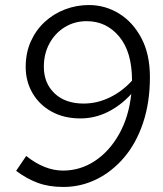

<svg xmlns="http://www.w3.org/2000/svg" viewBox="-20 -731 648 762"><path d="M333 -711Q397 -711 452 -677.5Q507 -644 541 -580Q575 -516 575 -425Q575 -325 548 -244Q521 -163 473 -106.5Q425 -50 363 -19.5Q301 11 231 11Q174 11 129.5 -5.5Q85 -22 44 -53L84 -112Q157 -54 230 -54Q298 -54 355.5 -91.5Q413 -129 452 -197.5Q491 -266 501 -358Q459 -312 407.5 -286.5Q356 -261 299 -261Q234 -261 185 -288Q136 -315 109 -361.5Q82 -408 82 -465Q82 -521 102 -566Q122 -611 157 -643.5Q192 -676 237.5 -693.5Q283 -711 333 -711ZM324 -647Q276 -647 237.5 -623.5Q199 -600 176.5 -559Q154 -518 154 -466Q154 -401 196.5 -360.5Q239 -320 312 -320Q365 -320 415 -344Q465 -368 504 -411Q504 -525 453 -586Q402 -647 324 -647Z"/></svg>

Font: Red Hat Text VF
Style: Italic
Weight: 400
Italic angle: -12°
Designer: Pentagram, MCKL
Foundry: Pentagram, MCKL
Version: Version 1.023